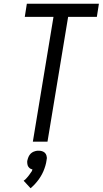

<svg xmlns="http://www.w3.org/2000/svg" viewBox="-20 -755 547 1023"><path d="M155 0 265 -665H112L123 -735H507L496 -665H343L233 0ZM143 248 106 208Q111 205 115 201Q119 197 122.5 193Q126 189 129.5 185Q133 181 136 176.5Q139 172 143 166.5Q147 161 149 158L150 156L153 148Q150 147 147.5 146Q145 145 142.5 144Q140 143 138 141Q136 139 134 137Q132 135 130.5 132.5Q129 130 128 127.5Q127 125 126.5 122Q126 119 125.5 116.5Q125 114 125 110Q125 106 125 104L126 99Q127 95 128.5 90Q130 85 132 80.5Q134 76 137 71.5Q140 67 143.5 63.5Q147 60 151 57.5Q155 55 159.5 53Q164 51 170.5 49.5Q177 48 179 48H186Q190 48 195 48.5Q200 49 204 50.5Q208 52 212 54Q216 56 219 59Q222 62 224 65.5Q226 69 227.5 73.5Q229 78 229.5 84Q230 90 229 92L228 99Q227 106 225.5 113.5Q224 121 221.5 129Q219 137 216.5 144Q214 151 211 158Q208 165 204 172.5Q200 180 196 186.5Q192 193 187.5 199.5Q183 206 177.5 212.5Q172 219 165 227Q158 235 155 237Z"/></svg>

Font: Iosevka Term Oblique
Style: Regular
Weight: 400
Italic angle: -9°
Monospace: yes
Designer: Belleve Invis
Foundry: Belleve Invis
Version: Version 31.4.0